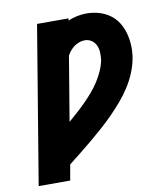

<svg xmlns="http://www.w3.org/2000/svg" viewBox="-83 -813 766 882"><g transform="rotate(-10 300.0 -371.5)"><path d="M26 0 148 -735H295L293 -725Q314 -734 336 -738.5Q358 -743 380 -743Q409 -743 437 -735Q465 -727 487.5 -711Q510 -695 525 -671.5Q540 -648 547.5 -620.5Q555 -593 556.5 -563.5Q558 -534 553 -505Q547 -471 533.5 -438Q520 -405 500.5 -374.5Q481 -344 457.5 -316.5Q434 -289 408.5 -263Q383 -237 355.5 -212.5Q328 -188 300 -164.5Q272 -141 243.5 -118.5Q215 -96 186 -73L173 0ZM217 -266Q238 -284 258.5 -302.5Q279 -321 298 -340Q317 -359 335 -380Q353 -401 367.5 -423.5Q382 -446 393 -470.5Q404 -495 409 -520Q411 -537 410.5 -555Q410 -573 403 -588.5Q396 -604 382 -613.5Q368 -623 350 -623Q338 -623 325 -618.5Q312 -614 301.5 -606.5Q291 -599 282 -588.5Q273 -578 267 -566Z"/></g></svg>

Font: Iosevka Curly Slab HvExObl
Style: Regular
Weight: 900
Width: 7
Italic angle: -9°
Monospace: yes
Designer: Belleve Invis
Foundry: Belleve Invis
Version: Version 11.1.0; ttfautohint (v1.8.3)